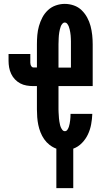

<svg xmlns="http://www.w3.org/2000/svg" viewBox="-20 -763 540 988"><path d="M270 205V2Q251 -5 235 -17.5Q219 -30 207.5 -46.5Q196 -63 188.5 -82Q181 -101 177 -120.5Q173 -140 171.5 -160Q170 -180 170 -200V-320H151Q134 -320 116.5 -323Q99 -326 84 -334Q69 -342 57 -354.5Q45 -367 37.5 -383Q30 -399 27 -416Q24 -433 24 -450V-485H136V-450Q136 -445 136 -440Q136 -435 137.5 -430Q139 -425 142.5 -420.5Q146 -416 151 -416H170V-535Q170 -559 172 -582.5Q174 -606 180.5 -629Q187 -652 198 -673Q209 -694 226.5 -710.5Q244 -727 267 -735Q290 -743 313 -743Q337 -743 360 -735Q383 -727 400 -710.5Q417 -694 428.5 -673Q440 -652 446 -629Q452 -606 454.5 -582.5Q457 -559 457 -535V-320H281V-200Q281 -192 281.5 -184.5Q282 -177 282.5 -169Q283 -161 283.5 -153.5Q284 -146 285.5 -138Q287 -130 288.5 -122.5Q290 -115 293 -108Q296 -101 301 -94.5Q306 -88 314 -88Q322 -88 327 -95.5Q332 -103 334.5 -111Q337 -119 338.5 -127Q340 -135 341 -143.5Q342 -152 342.5 -160Q343 -168 343 -177H455Q454 -150 449 -123Q444 -96 432.5 -71.5Q421 -47 401.5 -27Q382 -7 357 2V205ZM281 -415H345V-535Q345 -543 345 -550.5Q345 -558 344.5 -566Q344 -574 343.5 -581.5Q343 -589 341.5 -596.5Q340 -604 338.5 -611.5Q337 -619 334 -626.5Q331 -634 326 -640.5Q321 -647 313 -647Q306 -647 300.5 -640.5Q295 -634 292.5 -626.5Q290 -619 288 -611.5Q286 -604 285 -596.5Q284 -589 283 -581.5Q282 -574 282 -566Q282 -558 281.5 -550.5Q281 -543 281 -535Z"/></svg>

Font: Iosevka Gothic
Style: Bold
Weight: 700
Monospace: yes
Designer: Belleve Invis
Foundry: Belleve Invis
Version: Version 15.5.1; ttfautohint (v1.8.4)